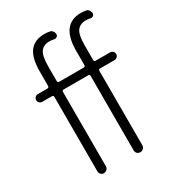

<svg xmlns="http://www.w3.org/2000/svg" viewBox="-179 -843 858 945"><g transform="rotate(-30 250.0 -370.0)"><path d="M44.9 -456.1Q36.1 -456.1 29.3 -462.4Q22.5 -468.8 22.5 -478Q22.5 -487.3 29.3 -493.7Q36.1 -500 44.9 -500H98.6Q107.4 -500 108.4 -508.8V-589.8Q108.4 -668 136.2 -704.1Q164.1 -740.2 220.7 -740.2Q235.4 -740.2 249 -737.3Q258.8 -736.3 265.1 -727.5Q271.5 -718.8 271.5 -709Q271.5 -701.2 264.2 -696.3Q256.8 -691.4 249 -693.4Q237.3 -696.3 223.6 -696.3Q190.4 -696.3 173.8 -674.3Q157.2 -652.3 157.2 -592.8V-508.8Q157.2 -500 166 -500H305.7Q313.5 -500 314.5 -508.8V-589.8Q314.5 -740.2 427.7 -740.2Q441.4 -740.2 456.1 -737.3Q465.8 -736.3 471.7 -727.5Q477.5 -718.8 477.5 -709Q477.5 -701.2 470.7 -696.3Q463.9 -691.4 456.1 -693.4Q444.3 -696.3 430.7 -696.3Q397.5 -696.3 380.9 -674.3Q364.3 -652.3 364.3 -592.8V-508.8Q364.3 -500 372.1 -500H455.1Q463.9 -500 470.7 -493.7Q477.5 -487.3 477.5 -478Q477.5 -468.8 470.7 -462.4Q463.9 -456.1 455.1 -456.1H372.1Q364.3 -456.1 364.3 -447.3V-25.4Q364.3 -14.6 356.9 -7.3Q349.6 0 338.9 0Q328.1 0 321.3 -6.8Q314.5 -13.7 314.5 -25.4V-447.3Q314.5 -456.1 305.7 -456.1H166Q157.2 -456.1 157.2 -447.3V-25.4Q157.2 -14.6 149.4 -7.3Q141.6 0 131.8 0Q122.1 0 115.2 -6.8Q108.4 -13.7 108.4 -25.4V-447.3Q108.4 -456.1 98.6 -456.1Z"/></g></svg>

Font: Rounded-X Mgen+ 2m light
Style: Regular
Weight: 200
Designer: [Source Han Sans]
Ryoko NISHIZUKA  (kana & ideographs); Paul D. Hunt (Latin, Greek & Cyrillic); Wenlong ZHANG  (bopomofo
Version: Version 1.059.20150602